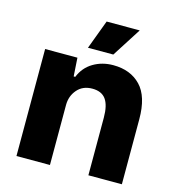

<svg xmlns="http://www.w3.org/2000/svg" viewBox="-110 -841 860 936"><g transform="rotate(15 319.5 -373.5)"><path d="M58 -540H221L227 -447H235Q255 -497 299.5 -523.5Q344 -550 400 -550Q487 -550 538.5 -496.5Q590 -443 590 -328V0H421V-291Q421 -353 399.5 -383Q378 -413 331 -413Q283 -413 255 -380.5Q227 -348 227 -303V0H58ZM313 -747H480L386 -600H258Z"/></g></svg>

Font: Mona Sans ExtraBold
Style: Regular
Weight: 800
Designer: Deni Anggara
Foundry: GitHub
Version: Version 2.000